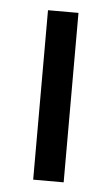

<svg xmlns="http://www.w3.org/2000/svg" viewBox="-42 -509 313 539"><g transform="rotate(5 114.5 -239.0)"><path d="M157.7 -477.5V0H71.8V-477.5Z"/></g></svg>

Font: Carlito
Style: Regular
Weight: 400
Designer: Lukasz Dziedzic
Foundry: tyPoland Lukasz Dziedzic
Version: Version 1.104